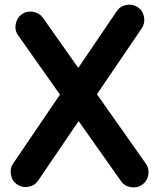

<svg xmlns="http://www.w3.org/2000/svg" viewBox="-20 -738 678 824"><path d="M53.7 53.7Q31.7 39.1 26.9 12Q22 -15.1 36.6 -36.6L237.3 -332L58.1 -585.9Q42.5 -607.4 47.4 -634.5Q52.2 -661.6 73.7 -676.8Q95.2 -691.9 122.3 -687.3Q149.4 -682.6 164.6 -661.1L315.9 -446.8L481 -689.9Q495.6 -711.9 522.7 -716.8Q549.8 -721.7 571.3 -707Q593.3 -692.4 598.1 -665.5Q603 -638.7 588.4 -616.7L396 -333.5L606 -35.6Q621.1 -14.2 616.5 12.7Q611.8 39.6 590.3 54.7Q568.8 69.8 541.7 65.4Q514.6 61 499.5 39.6L317.4 -218.3L144 36.6Q129.4 58.6 102.5 63.5Q75.7 68.4 53.7 53.7Z"/></svg>

Font: Mikhak-FD Bold
Style: Regular
Weight: 700
Designer: Amin Abedi
Version: Version 3.3